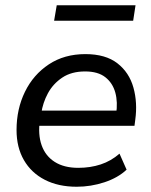

<svg xmlns="http://www.w3.org/2000/svg" viewBox="-20 -702 575 731"><path d="M272 9Q202 9 150.5 -17.5Q99 -44 71 -92.5Q43 -141 43 -207Q43 -287 75 -352.5Q107 -418 166 -457Q225 -496 305 -496Q382 -496 427 -461Q472 -426 488 -368.5Q504 -311 495 -246L492 -223H114L122 -281H440L422 -267Q429 -313 419 -349.5Q409 -386 381 -408Q353 -430 304 -430Q252 -430 217 -406.5Q182 -383 162.5 -347Q143 -311 137 -270L132 -245Q124 -190 138.5 -149Q153 -108 188.5 -85.5Q224 -63 278 -63Q324 -63 363.5 -76Q403 -89 435 -117L462 -56Q429 -25 377.5 -8Q326 9 272 9ZM186 -623 196 -682H496L487 -623Z"/></svg>

Font: Nunito Sans 12pt Medium
Style: Italic
Weight: 500
Italic angle: -9°
Designer: Vernon Adams
Foundry: Vernon Adams
Version: Version 3.101;gftools[0.9.27]